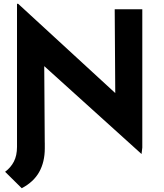

<svg xmlns="http://www.w3.org/2000/svg" viewBox="-20 -785 868 1016"><path d="M729 30 171 -474 214 -450 217 0H70V-765H76L622 -263L590 -277L587 -736H733V-4ZM217 -30V0Q217 72 187.5 125Q158 178 95 211L7 124Q37 102 53.5 70Q70 38 70 -8V-163Z"/></svg>

Font: Reem Kufi
Style: Regular
Weight: 400
Designer: Khaled Hosny
Version: Version 1.6